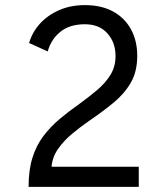

<svg xmlns="http://www.w3.org/2000/svg" viewBox="-20 -732 656 752"><path d="M92 0Q92 -66 107 -114Q122 -162 149.5 -198.5Q177 -235 213.5 -265.8Q250 -296.5 293.5 -327Q330 -353.5 361.8 -380.5Q393.5 -407.5 413 -439.5Q432.5 -471.5 432.5 -512.5Q432.5 -566 400.5 -601.5Q368.5 -637 312.5 -637Q253 -637 216.5 -607.5Q180 -578 167 -530.5L94 -563.5Q106 -605.5 136.2 -639Q166.5 -672.5 211.5 -692.2Q256.5 -712 312.5 -712Q377 -712 422.8 -687Q468.5 -662 493 -617.2Q517.5 -572.5 517.5 -513.5Q517.5 -451 491.8 -407.2Q466 -363.5 423.5 -328.8Q381 -294 331 -260Q295.5 -235.5 262.2 -207.8Q229 -180 207 -148.2Q185 -116.5 182 -79H523.5V0Z"/></svg>

Font: Overpass Mono Light
Style: Regular
Weight: 400
Monospace: yes
Version: Version 4.000